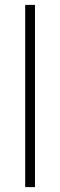

<svg xmlns="http://www.w3.org/2000/svg" viewBox="-20 -665 246 785"><path d="M83 100V-645H123V100Z"/></svg>

Font: Assistant Light
Style: Regular
Weight: 300
Designer: Hebrew By Ben Nathan, Latin by Paul Hunt
Version: Version 2.001;PS 002.001;hotconv 1.0.88;makeotf.lib2.5.64775